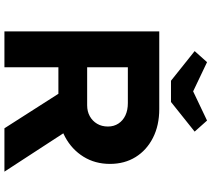

<svg xmlns="http://www.w3.org/2000/svg" viewBox="-64 -892 956 868"><g transform="rotate(90 414.0 -458.0)"><path d="M122 0V-700H473Q547 -700 603 -671.5Q659 -643 690 -593Q721 -543 721 -477Q721 -410 688.5 -357.5Q656 -305 599.5 -274.5Q543 -244 473 -244H284V0ZM560 0 358 -316 534 -341 756 0ZM284 -374H456Q484 -374 505.5 -386Q527 -398 539.5 -419Q552 -440 552 -468Q552 -495 538.5 -515.5Q525 -536 501.5 -547Q478 -558 446 -558H284ZM345 -753 211 -860 261 -916 408 -846H378L525 -916L575 -860L441 -753Z"/></g></svg>

Font: Lexend Exa
Style: Bold
Weight: 700
Designer: Bonnie Shaver-Troup, Thomas Jockin
Foundry: Lexend
Version: Version 1.007